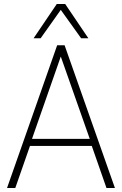

<svg xmlns="http://www.w3.org/2000/svg" viewBox="-20 -934 606 954"><path d="M15 0 264 -709H301L551 0H509L436 -209H129L56 0ZM139 -244H426L282 -653ZM147 -744 262 -914H304L419 -744H383L282 -885L182 -744Z"/></svg>

Font: Georama ExtraLight
Style: Regular
Weight: 250
Version: Version 1.001